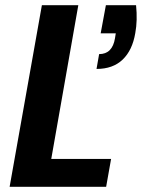

<svg xmlns="http://www.w3.org/2000/svg" viewBox="-20 -718 545 738"><path d="M503 -698Q509 -639 500 -591Q489 -525 451.5 -489Q414 -453 351 -453L361 -510Q412 -510 422 -571L425 -590H367L387 -698ZM281 -698 177 -107H407L388 0H17L141 -698Z"/></svg>

Font: SVN-Poppins SemiBold
Style: Italic
Weight: 600
Italic angle: -10°
Designer: Ninad Kale (Devanagari), Jonny Pinhorn (Latin)
Foundry: Indian Type Foundry
Version: Version 3.002 2017; ttfautohint (v1.8.3)